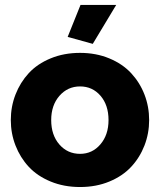

<svg xmlns="http://www.w3.org/2000/svg" viewBox="-20 -750 650 780"><path d="M356.9 -571.8 254.9 -600.1 307.1 -730H452.1ZM23.9 -262.2Q23.9 -316.9 43 -366Q62 -415 96.9 -452.9Q131.8 -490.7 185.8 -512.9Q239.7 -535.2 305.2 -535.2Q370.1 -535.2 423.8 -512.9Q477.5 -490.7 512.7 -452.9Q547.9 -415 566.9 -366Q585.9 -316.9 585.9 -262.2Q585.9 -208 566.9 -158.9Q547.9 -109.9 512.9 -72.3Q478 -34.7 424.3 -12.5Q370.6 9.8 305.2 9.8Q239.7 9.8 185.8 -12.5Q131.8 -34.7 96.9 -72.3Q62 -109.9 43 -158.9Q23.9 -208 23.9 -262.2ZM305.2 -125Q355 -125 387.9 -163.6Q420.9 -202.1 420.9 -262.2Q420.9 -323.2 388.2 -361.1Q355.5 -398.9 305.2 -398.9Q254.9 -398.9 221.4 -360.6Q188 -322.3 188 -262.2Q188 -201.2 221.2 -163.1Q254.4 -125 305.2 -125Z"/></svg>

Font: Rawline ExtraBold
Style: Regular
Weight: 800
Designer: Matt McInerney, Pablo Impallari, Rodrigo Fuenzalida
Foundry: Matt McInerney, Pablo Impallari, Rodrigo Fuenzalida
Version: Version 4.020;PS 004.020;hotconv 1.0.88;makeotf.lib2.5.64775